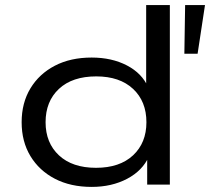

<svg xmlns="http://www.w3.org/2000/svg" viewBox="-20 -725 825 754"><path d="M340 9Q257 9 195.5 -23Q134 -55 99.5 -112Q65 -169 65 -245Q65 -321 99.5 -378Q134 -435 195.5 -467Q257 -499 340 -499Q419 -499 478.5 -468Q538 -437 562 -382H554V-705H647V0H558V-111H565Q540 -55 479.5 -23Q419 9 340 9ZM357 -66Q450 -66 502.5 -115Q555 -164 555 -245Q555 -327 502.5 -376Q450 -425 358 -425Q264 -425 211.5 -376Q159 -327 159 -245Q159 -164 211.5 -115Q264 -66 357 -66ZM704 -514 707 -705H785L756 -514Z"/></svg>

Font: Nunito Sans 10pt Expanded
Style: Regular
Weight: 400
Width: 7
Designer: Vernon Adams
Foundry: Vernon Adams
Version: Version 3.101;gftools[0.9.27]